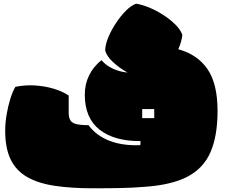

<svg xmlns="http://www.w3.org/2000/svg" viewBox="-20 -988 1215 1037"><path d="M483 29Q364 29 275 15.5Q186 2 126.5 -32Q67 -66 37.5 -127Q8 -188 8 -282Q8 -323 15.5 -368Q23 -413 35.5 -453.5Q48 -494 63 -519Q116 -530 169 -526.5Q222 -523 269.5 -509Q317 -495 351 -472V-382Q351 -354 359.5 -339Q368 -324 391.5 -318Q415 -312 458 -312Q499 -256 570.5 -228Q642 -200 738 -204L739 -226Q598 -225 518 -287.5Q438 -350 438 -477Q438 -534 461.5 -581.5Q485 -629 528 -663Q554 -633 591 -616.5Q628 -600 669 -596Q624 -621 589 -654Q554 -687 548 -717Q549 -749 565.5 -788Q582 -827 607 -864.5Q632 -902 660.5 -930.5Q689 -959 715 -968Q748 -963 786.5 -947Q825 -931 861.5 -907.5Q898 -884 926 -856.5Q954 -829 965 -800Q961 -763 943 -722Q1046 -694 1100.5 -615Q1155 -536 1155 -389Q1155 -254 1117 -166.5Q1079 -79 993 -34Q907 11 761 21Q723 24 693.5 25.5Q664 27 635 27.5Q606 28 570 28.5Q534 29 483 29ZM748 -350H813V-399H748Z"/></svg>

Font: Oi
Style: Regular
Weight: 400
Designer: Kostas Bartsokas, Mohamad Dakak
Foundry: Foundry5
Version: Version 4.000